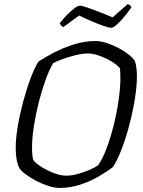

<svg xmlns="http://www.w3.org/2000/svg" viewBox="-20 -921 702 941"><path d="M271 0Q247 0 217.5 -9.5Q188 -19 159 -34Q130 -49 107.5 -65.5Q85 -82 75 -97Q65 -116 61 -142Q57 -168 57 -198Q57 -243 67 -302Q77 -361 93.5 -422.5Q110 -484 129.5 -536Q149 -588 168 -619Q198 -639 243 -662.5Q288 -686 341 -703Q394 -720 448 -720Q471 -720 500 -711Q529 -702 557.5 -687.5Q586 -673 608.5 -655.5Q631 -638 641 -622Q647 -605 649 -584.5Q651 -564 651 -545Q651 -499 641 -436.5Q631 -374 614 -309Q597 -244 576 -189.5Q555 -135 534 -103Q506 -81 465 -57Q424 -33 374.5 -16.5Q325 0 271 0ZM304 -60Q332 -60 363.5 -69Q395 -78 421 -89.5Q447 -101 460 -110Q482 -140 502 -193Q522 -246 537.5 -308.5Q553 -371 561.5 -431.5Q570 -492 570 -538Q570 -551 569.5 -563Q569 -575 568 -586Q563 -594 546.5 -606.5Q530 -619 506.5 -631Q483 -643 458 -651Q433 -659 411 -659Q386 -659 354.5 -651.5Q323 -644 292.5 -633.5Q262 -623 241 -612Q222 -581 203.5 -530Q185 -479 170 -420Q155 -361 146 -303Q137 -245 137 -199Q137 -158 143 -137Q153 -122 181.5 -104Q210 -86 243.5 -73Q277 -60 304 -60ZM525 -785Q514 -785 486.5 -794.5Q459 -804 426.5 -818Q394 -832 368 -845L290 -788Q286 -790 280.5 -795.5Q275 -801 273 -807Q288 -827 307 -846.5Q326 -866 343.5 -879.5Q361 -893 371 -893Q382 -893 409.5 -883.5Q437 -874 470.5 -861Q504 -848 532 -836L606 -901Q614 -899 618.5 -893.5Q623 -888 624 -885Q608 -862 589 -839Q570 -816 552.5 -800.5Q535 -785 525 -785Z"/></svg>

Font: Texturina Extralight
Style: Italic
Weight: 200
Italic angle: -11°
Designer: Guillermo Torres Carreño
Foundry: Omnibus-Type
Version: Version 1.002; ttfautohint (v1.8.3)